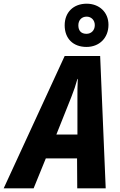

<svg xmlns="http://www.w3.org/2000/svg" viewBox="-78 -1019 652 1039"><path d="M390 -765C459 -765 509 -813 509 -885C509 -954 458 -999 391 -999C320 -999 272 -953 272 -882C272 -810 318 -765 390 -765ZM390 -836C360 -836 346 -854 346 -882C346 -910 364 -929 391 -929C416 -929 435 -910 435 -883C435 -854 415 -836 390 -836ZM227 -291 308 -494C322 -529 332 -559 341 -592H343C341 -557 341 -524 341 -490V-291ZM-58 0H104L170 -162H339L340 0H494L464 -716H272Z"/></svg>

Font: Noto Sans Display SemiCondensed Extra
Style: Italic
Weight: 800
Width: 4
Italic angle: -12°
Designer: Monotype Design Team
Foundry: Monotype Imaging Inc.
Version: Version 1.900